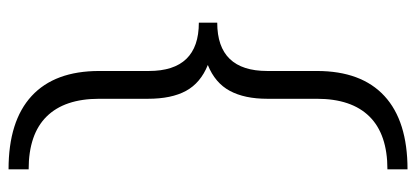

<svg xmlns="http://www.w3.org/2000/svg" viewBox="-282 -469 973 449"><g transform="rotate(90 204.5 -244.5)"><path d="M146 10V-106Q146 -223 33 -223V-266Q146 -266 146 -383V-499Q146 -603 204.5 -657Q263 -711 376 -711V-664Q294 -664 252.5 -622Q211 -580 211 -499V-383Q211 -330 192.5 -295.5Q174 -261 132 -244Q174 -227 192.5 -193Q211 -159 211 -104V10Q211 91 252.5 133Q294 175 376 175V222Q263 222 204.5 168Q146 114 146 10Z"/></g></svg>

Font: LXGW Bright GB
Style: Regular
Weight: 400
Designer: Christian Thalmann (Catharsis Fonts)
Foundry: LXGW / Christian Thalmann (Catharsis Fonts) / Fontworks Inc.
Version: Version 5.510